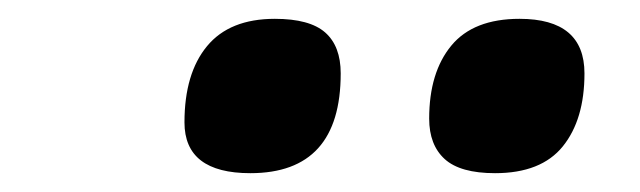

<svg xmlns="http://www.w3.org/2000/svg" viewBox="-20 -788 680 204"><path d="M506 -604Q469 -604 452.5 -619Q436 -634 436 -662Q436 -711 459.5 -739.5Q483 -768 532 -768Q601 -768 601 -710Q601 -661 578 -632.5Q555 -604 506 -604ZM246 -604Q176 -604 176 -658Q176 -710 200 -739Q224 -768 272 -768Q309 -768 325.5 -753.5Q342 -739 342 -710Q342 -604 246 -604Z"/></svg>

Font: Georama ExtraExtended
Style: Bold Italic
Weight: 700
Width: 8
Italic angle: -9°
Designer: Jean-Baptiste Levee
Foundry: Production Type
Version: Version 1.000